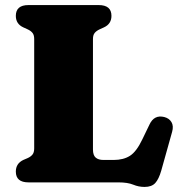

<svg xmlns="http://www.w3.org/2000/svg" viewBox="-20 -720 714 758"><path d="M390.5 -612 373 -604Q361 -598.5 354 -590.2Q347 -582 347 -566V-130Q347 -107 357.8 -97.8Q368.5 -88.5 388.5 -88.5H428.5Q467.5 -88.5 493.2 -105Q519 -121.5 542 -170L570 -228Q588.5 -268 628.5 -258Q648 -253 657 -237.8Q666 -222.5 659.5 -199.5L616.5 -46Q607 -13 593 2.5Q579 18 550.5 18Q527.5 18 505.8 9Q484 0 447 0H92.5Q42.5 0 42.5 -42.5Q42.5 -74.5 72 -88.5L89.5 -96Q101.5 -101.5 108.2 -109.8Q115 -118 115 -134V-566Q115 -582 108.2 -590.2Q101.5 -598.5 89.5 -604L72 -612Q42.5 -625.5 42.5 -657.5Q42.5 -700 92.5 -700H369.5Q420 -700 420 -657.5Q420 -625.5 390.5 -612Z"/></svg>

Font: Fraunces 9pt S050 Black
Style: Regular
Weight: 900
Version: Version 1.000; ttfautohint (v1.8.3)